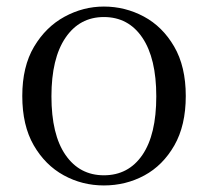

<svg xmlns="http://www.w3.org/2000/svg" viewBox="-20 -551 636 586"><path d="M297 15Q231 15 174.5 -16Q118 -47 83 -107.5Q48 -168 48 -258Q48 -348 84 -408.5Q120 -469 177 -500Q234 -531 297 -531Q362 -531 419 -500.5Q476 -470 511.5 -409Q547 -348 547 -258Q547 -168 512 -107Q477 -46 420.5 -15.5Q364 15 297 15ZM297 -16Q372 -16 414.5 -78Q457 -140 457 -257Q457 -373 414.5 -436Q372 -499 297 -499Q223 -499 180 -436Q137 -373 137 -257Q137 -140 180 -78Q223 -16 297 -16Z"/></svg>

Font: Noto Serif JP ExtraLight
Style: Regular
Weight: 400
Version: Version 2.003-H1;hotconv 1.1.1;makeotfexe 2.6.0